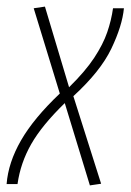

<svg xmlns="http://www.w3.org/2000/svg" viewBox="-33 -557 395 581"><path d="M309 -532H342Q337 -479 304 -410Q271 -341 189 -266L273 -1L239 4L163 -245Q94 -178 61.5 -121Q29 -64 20 0H-13Q-8 -65 30.5 -132Q69 -199 148 -274L69 -532L103 -537L176 -293Q225 -341 252 -382Q279 -423 291.5 -459.5Q304 -496 309 -532Z"/></svg>

Font: Georama SemiCondensed ExtraLight
Style: Italic
Weight: 200
Width: 4
Italic angle: -9°
Designer: Jean-Baptiste Levee
Foundry: Production Type
Version: Version 1.000